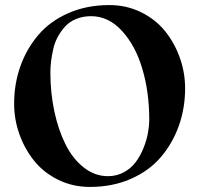

<svg xmlns="http://www.w3.org/2000/svg" viewBox="-20 -718 778 750"><path d="M703.1 -373Q703.1 -296.4 679 -227.8Q654.8 -159.2 609.1 -105.2Q563.5 -51.3 491.7 -19.5Q419.9 12.2 331.1 12.2Q264.2 12.2 207.5 -15.6Q150.9 -43.5 113.8 -89.4Q76.7 -135.3 55.9 -193.4Q35.2 -251.5 35.2 -313Q35.2 -389.6 59.3 -458.3Q83.5 -526.9 129.2 -580.8Q174.8 -634.8 246.6 -666.5Q318.4 -698.2 407.2 -698.2Q474.1 -698.2 530.8 -670.4Q587.4 -642.6 624.5 -596.7Q661.6 -550.8 682.4 -492.7Q703.1 -434.6 703.1 -373ZM335.9 -654.8Q303.7 -654.8 277.6 -644Q251.5 -633.3 234.6 -614.7Q217.8 -596.2 205.8 -574.2Q193.8 -552.2 188 -526.1Q182.1 -500 179.4 -478Q176.8 -456.1 176.8 -434.1Q176.8 -356.4 192.1 -283.9Q207.5 -211.4 235.6 -154.8Q263.7 -98.1 306.9 -64Q350.1 -29.8 401.9 -29.8Q436 -29.8 464.4 -45.4Q492.7 -61 510.5 -85.2Q528.3 -109.4 540.5 -139.6Q552.7 -169.9 557.9 -198.2Q563 -226.6 563 -252Q563 -356.9 536.4 -447.8Q509.8 -538.6 457 -596.7Q404.3 -654.8 335.9 -654.8Z"/></svg>

Font: Bluu Next
Style: Bold
Weight: 700
Designer: Jean-Baptiste Morizot, Igor Stepanchenko (Cyrillic)
Foundry: Igor Stepanchenko
Version: Version 1.005